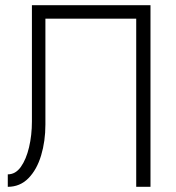

<svg xmlns="http://www.w3.org/2000/svg" viewBox="-20 -720 680 740"><path d="M560 -700V0H505V-648H155V-240Q155 -176 138.5 -121Q122 -66 89.5 -33Q57 0 10 0V-48Q40 -48 60.5 -77Q81 -106 92 -152.5Q103 -199 103 -252V-700Z"/></svg>

Font: Jost* Light
Style: Regular
Weight: 300
Version: Version 3.7